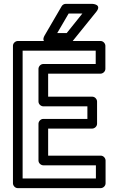

<svg xmlns="http://www.w3.org/2000/svg" viewBox="-20 -948 599 993"><path d="M432 -333H204C189 -333 179 -319 179 -308V-118C179 -103 193 -93 204 -93H476V-25H97V-686H475V-617H204C189 -617 179 -603 179 -592V-423C179 -408 193 -398 204 -398H432ZM457 -283C468 -283 482 -293 482 -308V-423C482 -434 472 -448 457 -448H229V-567H500C511 -567 525 -577 525 -592V-711C525 -722 515 -736 500 -736H72C61 -736 47 -726 47 -711V0C47 11 57 25 72 25H501C512 25 526 15 526 0V-118C526 -129 516 -143 501 -143H229V-283ZM335 -878H406L325 -777H276ZM320 -928C312 -928 304 -924 299 -916L211 -765C188 -725 233 -727 233 -727H337C344 -727 351 -730 356 -736L478 -887C509 -926 458 -928 458 -928Z"/></svg>

Font: Asimov
Style: NarOu
Weight: 500
Designer: Google
Version: Version 2.000980; 2014